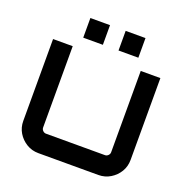

<svg xmlns="http://www.w3.org/2000/svg" viewBox="-133 -870 960 992"><g transform="rotate(20 347.5 -374.0)"><path d="M183 0Q147 0 117.5 -18Q88 -36 70.5 -65Q53 -94 53 -130V-580H161V-133Q161 -123 168.5 -115.5Q176 -108 186 -108H510Q520 -108 527.5 -115.5Q535 -123 535 -133V-580H643V-130Q643 -94 625.5 -65Q608 -36 578.5 -18Q549 0 513 0H183ZM391 -640V-748H500V-640ZM197 -640V-748H305V-640Z"/></g></svg>

Font: Orbitron Medium
Style: Regular
Weight: 500
Designer: Matt McInerney
Foundry: The League of Moveable Type
Version: Version 2.001